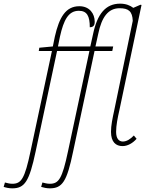

<svg xmlns="http://www.w3.org/2000/svg" viewBox="-147 -790 794 1050"><path d="M-80 240C-12 240 13 203 48 38L165 -511H342L225 37C193 189 174 215 125 215C112 215 95 211 85 208L78 232C91 236 108 240 125 240C194 240 219 203 253 38L370 -511H467L472 -536H375L390 -604C409 -697 445 -745 507 -745C556 -745 577 -728 579 -676L478 -188C468 -142 460 -104 460 -69C460 -13 487 9 523 9C550 9 578 -6 600 -31L585 -49C567 -30 546 -16 525 -16C504 -16 488 -31 488 -69C488 -104 496 -144 506 -188L627 -763L621 -764L582 -747C564 -761 540 -770 510 -770C430 -770 385 -713 362 -604L347 -536H170L181 -590C201 -680 227 -731 284 -731C329 -731 344 -702 344 -641C364 -641 371 -652 371 -671C371 -715 343 -756 287 -756C212 -756 177 -695 153 -590L142 -536L68 -529L65 -511H137L20 37C-12 189 -31 215 -80 215C-93 215 -110 211 -120 208L-127 232C-115 236 -98 240 -80 240Z"/></svg>

Font: Noto Serif Condensed Thin
Style: Italic
Weight: 100
Width: 3
Italic angle: -12°
Designer: Monotype Design Team
Foundry: Monotype Imaging Inc.
Version: Version 2.013